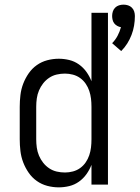

<svg xmlns="http://www.w3.org/2000/svg" viewBox="-20 -795 601 827"><path d="M502 -575 463 -609Q477 -623 486.5 -641Q496 -659 501 -678Q493 -679 485 -683.5Q477 -688 472 -694.5Q467 -701 465 -709.5Q463 -718 463 -726Q463 -736 466 -745.5Q469 -755 476 -762Q483 -769 492.5 -772Q502 -775 512 -775Q522 -775 531.5 -772Q541 -769 548 -762Q555 -755 558 -745.5Q561 -736 561 -726Q561 -705 557.5 -684.5Q554 -664 546.5 -644.5Q539 -625 528 -607.5Q517 -590 502 -575ZM233 12Q208 12 183.5 5.5Q159 -1 138.5 -15.5Q118 -30 103.5 -51Q89 -72 80 -95.5Q71 -119 68 -144.5Q65 -170 65 -195V-335Q65 -360 68 -385.5Q71 -411 80 -434.5Q89 -458 103.5 -479Q118 -500 138.5 -514.5Q159 -529 183.5 -535.5Q208 -542 233 -542Q256 -542 278.5 -536.5Q301 -531 320 -517.5Q339 -504 352.5 -485Q366 -466 374 -445V-740H445V0H374V-85Q366 -64 352.5 -45Q339 -26 320 -12.5Q301 1 278.5 6.5Q256 12 233 12ZM260 -52Q277 -52 294 -56.5Q311 -61 325 -71Q339 -81 349 -95.5Q359 -110 364.5 -126.5Q370 -143 372 -160Q374 -177 374 -195V-335Q374 -353 372 -370Q370 -387 364.5 -403.5Q359 -420 349 -434.5Q339 -449 325 -459Q311 -469 294 -473.5Q277 -478 260 -478Q242 -478 224.5 -474Q207 -470 192 -460Q177 -450 166 -436Q155 -422 148 -405.5Q141 -389 138.5 -371Q136 -353 136 -335V-195Q136 -177 138.5 -159Q141 -141 148 -124.5Q155 -108 166 -94Q177 -80 192 -70Q207 -60 224.5 -56Q242 -52 260 -52Z"/></svg>

Font: Lode
Style: Regular
Weight: 400
Monospace: yes
Designer: Belleve Invis
Foundry: Belleve Invis
Version: Version 29.2.0; ttfautohint (v1.8.3)